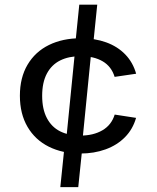

<svg xmlns="http://www.w3.org/2000/svg" viewBox="-20 -730 660 806"><path d="M327.7 -130 308.5 55.7H233.2L252.3 -130ZM317.2 -85.5Q242.3 -85.5 184.9 -114.2Q127.5 -142.8 95.5 -197.6Q63.5 -252.3 63.5 -328.2Q63.5 -404 95.6 -458.3Q127.7 -512.7 185.4 -541.1Q243.2 -569.5 319.2 -569.5Q378 -569.5 425.8 -552.2Q473.7 -534.8 505.9 -501.4Q538.2 -468 551.5 -420.5L461.2 -407.3Q447.8 -451 411 -472.6Q374.2 -494.2 318.7 -494.2Q268.7 -494.2 232.6 -476.2Q196.5 -458.2 176.8 -421.1Q157 -384 157 -327.8Q157 -271.8 176.8 -234.3Q196.5 -196.8 232.2 -178.8Q268 -160.8 317.2 -160.8Q371.8 -160.8 409.9 -183Q448 -205.2 461.5 -249L551.2 -235.2Q537.8 -187.8 504.7 -154.2Q471.5 -120.5 423.2 -103Q375 -85.5 317.2 -85.5ZM293.7 -522.5 312.8 -710.3H388.2L369 -522.5ZM255 -114 297.2 -538.5H365.7L323.5 -114Z"/></svg>

Font: Monaspace Radon Var
Style: Regular
Weight: 400
Designer: Riley Cran and the Lettermatic Team
Version: Version 1.000 (Monaspace Radon Var)